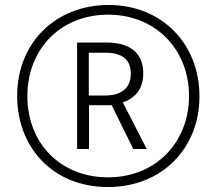

<svg xmlns="http://www.w3.org/2000/svg" viewBox="-20 -743 870 772"><path d="M414 9C630 9 782 -145 782 -356C782 -563 635 -723 416 -723C209 -723 49 -576 49 -357C49 -153 190 9 414 9ZM414 -30C223 -30 90 -167 90 -357C90 -544 222 -684 415 -684C607 -684 740 -543 740 -357C740 -174 610 -30 414 -30ZM290 -144H338V-320H429L516 -144H570L474 -331C523 -349 556 -384 556 -448C556 -533 499 -572 408 -572H290ZM403 -359H337V-531H404C468 -531 506 -506 506 -447C506 -385 463 -359 403 -359Z"/></svg>

Font: Noto Sans Lao Looped ExtraCondensed Light
Style: Regular
Weight: 300
Width: 2
Designer: Mark Frömberg, Ben Mitchell
Foundry: The Fontpad Ltd
Version: Version 1.002